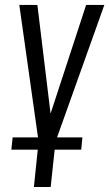

<svg xmlns="http://www.w3.org/2000/svg" viewBox="-20 -598 442 777"><path d="M25.9 7.8 31.2 -42H133.8L58.1 -578.1H131.3L184.6 -138.2L328.6 -578.1H402.3L210.9 -42H313.5L308.6 7.8H201.2L185.1 158.7H117.2L132.8 7.8Z"/></svg>

Font: Oswald
Style: Light
Weight: 300
Designer: Vernon Adams
Foundry: Vernon Adams
Version: 3.0; ttfautohint (v0.95.6-bc232) -l 8 -r 50 -G 200 -x 0 -w "